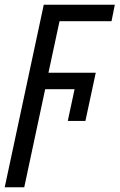

<svg xmlns="http://www.w3.org/2000/svg" viewBox="-57 -556 508 816"><path d="M-37 240 129 -536H431L417 -466H196L149 -247H350L306 -42H231L260 -177H135L46 240Z"/></svg>

Font: Noto Sans UI SemiCondensed
Style: Italic
Weight: 400
Width: 4
Italic angle: -12°
Designer: Monotype Design Team
Foundry: Monotype Imaging Inc.
Version: Version 1.901